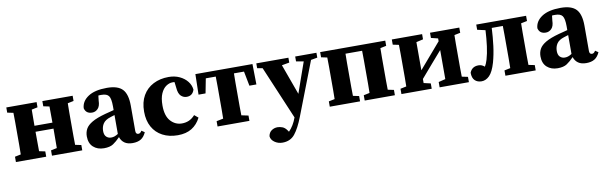

<svg xmlns="http://www.w3.org/2000/svg" viewBox="-48 -968 5289 1673"><g transform="rotate(-10 2597.0 -131.0)"><path d="M348 -437V-483H616V-437L563 -426Q562 -389 562 -347Q562 -305 562 -273V-210Q562 -178 562 -136.5Q562 -95 563 -58L616 -47V0H348V-47L401 -58Q401 -94 401.5 -139Q402 -184 402 -230H243Q243 -184 243.5 -139Q244 -94 244 -58L297 -47V0H29V-47L82 -58Q83 -94 83 -136Q83 -178 83 -210V-273Q83 -305 83 -347Q83 -389 82 -426L29 -437V-483H297V-437L244 -426Q244 -392 243.5 -353.5Q243 -315 243 -283H402Q402 -315 401.5 -353.5Q401 -392 401 -426Z M1060 14Q1016 14 989 -5Q962 -24 951 -58Q918 -24 888.5 -4.5Q859 15 807 15Q749 15 712.5 -18Q676 -51 676 -113Q676 -149 692 -178.5Q708 -208 750 -232.5Q792 -257 869 -278Q889 -283 908 -288Q927 -293 946 -298V-332Q946 -399 929 -423Q912 -447 864 -447Q857 -447 851 -447Q845 -447 837 -446L832 -402Q831 -353 809.5 -331Q788 -309 759 -309Q704 -309 692 -359Q696 -421 755 -460Q814 -499 921 -499Q1018 -499 1059 -455Q1100 -411 1100 -310V-86Q1100 -57 1123 -57Q1131 -57 1138 -61.5Q1145 -66 1153 -79L1180 -61Q1162 -21 1133.5 -3.5Q1105 14 1060 14ZM824 -134Q824 -99 841.5 -82.5Q859 -66 884 -66Q899 -66 913 -70.5Q927 -75 946 -87V-254Q936 -251 926.5 -248Q917 -245 908 -242Q862 -228 843 -200Q824 -172 824 -134Z M1460 15Q1383 15 1325.5 -15.5Q1268 -46 1236.5 -102.5Q1205 -159 1205 -238Q1205 -322 1238.5 -380Q1272 -438 1331.5 -468.5Q1391 -499 1467 -499Q1521 -499 1563.5 -479Q1606 -459 1632 -426Q1658 -393 1662 -353Q1646 -301 1594 -301Q1565 -301 1543 -322Q1521 -343 1517 -396L1511 -446Q1507 -447 1502 -447Q1497 -447 1492 -447Q1464 -447 1436 -428Q1408 -409 1390 -368.5Q1372 -328 1372 -263Q1372 -171 1413 -125.5Q1454 -80 1513 -80Q1547 -80 1575.5 -92.5Q1604 -105 1629 -133L1663 -105Q1634 -47 1584 -16Q1534 15 1460 15Z M1698 -302 1702 -483H2207L2210 -302H2148L2123 -431H2034Q2033 -394 2033 -350Q2033 -306 2033 -273V-210Q2033 -179 2033 -137.5Q2033 -96 2034 -60L2095 -47V0H1813V-47L1873 -59Q1874 -96 1874 -137.5Q1874 -179 1874 -210V-273Q1874 -306 1874 -350Q1874 -394 1873 -431H1785L1760 -302Z M2585 -440V-483H2773V-440L2716 -430L2534 41Q2497 137 2457 187Q2417 237 2347 237Q2307 237 2276.5 215Q2246 193 2244 162Q2250 129 2273.5 113Q2297 97 2326 97Q2346 97 2369 105.5Q2392 114 2412 144L2418 153Q2462 109 2487 39V38L2288 -432L2241 -440V-483H2525V-440L2458 -428L2556 -158L2605 -298L2651 -428Z M2806 0V-47L2859 -58Q2860 -94 2860 -136Q2860 -178 2860 -210V-273Q2860 -305 2860 -347Q2860 -389 2859 -426L2806 -437V-483H3382V-437L3329 -426Q3328 -389 3328 -347Q3328 -305 3328 -273V-210Q3328 -178 3328 -136.5Q3328 -95 3329 -58L3382 -47V0H3115V-47L3168 -58Q3169 -95 3169 -136.5Q3169 -178 3169 -210V-273Q3169 -306 3169 -350Q3169 -394 3168 -431H3021Q3020 -394 3020 -350Q3020 -306 3020 -273V-210Q3020 -178 3020 -136.5Q3020 -95 3021 -58L3074 -47V0Z M3778 -437V-483H4037V-437L3984 -426Q3983 -389 3983 -347Q3983 -305 3983 -273V-210Q3983 -178 3983 -136.5Q3983 -95 3984 -58L4037 -47V0H3778V-47L3839 -62V-319L3752 -219L3647 -97V-61L3708 -47V0H3440V-47L3493 -58Q3494 -95 3494 -136.5Q3494 -178 3494 -210V-273Q3494 -305 3494 -347Q3494 -389 3493 -426L3440 -437V-483H3708V-437L3647 -423V-174L3727 -267L3839 -397V-422Z M4148 12Q4111 12 4088.5 -10Q4066 -32 4066 -78Q4086 -130 4144 -130Q4160 -130 4173 -124.5Q4186 -119 4197 -109Q4212 -131 4222 -166Q4237 -216 4245.5 -281Q4254 -346 4258 -421L4187 -437V-483H4628V-437L4574 -426Q4573 -389 4573 -347Q4573 -305 4573 -273V-210Q4573 -178 4573 -136.5Q4573 -95 4574 -58L4628 -47V0H4360V-47L4413 -58Q4414 -94 4414 -136Q4414 -178 4414 -210V-273Q4414 -306 4414 -350Q4414 -394 4413 -431H4315Q4311 -350 4301.5 -274.5Q4292 -199 4273 -131Q4250 -52 4218 -20Q4186 12 4148 12Z M5074 14Q5030 14 5003 -5Q4976 -24 4965 -58Q4932 -24 4902.5 -4.5Q4873 15 4821 15Q4763 15 4726.5 -18Q4690 -51 4690 -113Q4690 -149 4706 -178.5Q4722 -208 4764 -232.5Q4806 -257 4883 -278Q4903 -283 4922 -288Q4941 -293 4960 -298V-332Q4960 -399 4943 -423Q4926 -447 4878 -447Q4871 -447 4865 -447Q4859 -447 4851 -446L4846 -402Q4845 -353 4823.5 -331Q4802 -309 4773 -309Q4718 -309 4706 -359Q4710 -421 4769 -460Q4828 -499 4935 -499Q5032 -499 5073 -455Q5114 -411 5114 -310V-86Q5114 -57 5137 -57Q5145 -57 5152 -61.5Q5159 -66 5167 -79L5194 -61Q5176 -21 5147.5 -3.5Q5119 14 5074 14ZM4838 -134Q4838 -99 4855.5 -82.5Q4873 -66 4898 -66Q4913 -66 4927 -70.5Q4941 -75 4960 -87V-254Q4950 -251 4940.5 -248Q4931 -245 4922 -242Q4876 -228 4857 -200Q4838 -172 4838 -134Z"/></g></svg>

Font: Source Serif 4
Style: Bold
Weight: 700
Designer: Frank Grießhammer
Foundry: Adobe
Version: Version 4.005;hotconv 1.1.0;makeotfexe 2.6.0